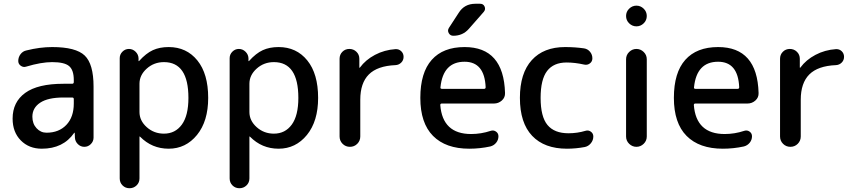

<svg xmlns="http://www.w3.org/2000/svg" viewBox="-20 -780 4556 1020"><path d="M317 -262Q235 -262 193.5 -234.5Q152 -207 152 -160Q152 -123 174 -99Q196 -75 227 -75Q293 -75 332.5 -116.5Q372 -158 372 -230V-254Q372 -262 363 -262ZM202 10Q134 10 90.5 -34Q47 -78 47 -150Q47 -238 114 -286.5Q181 -335 317 -335H363Q372 -335 372 -344V-355Q372 -408 347 -429Q322 -450 257 -450Q199 -450 119 -426Q104 -421 90.5 -430.5Q77 -440 77 -456Q77 -476 89 -492Q101 -508 120 -512Q192 -530 257 -530Q383 -530 430 -485Q477 -440 477 -320V-49Q477 -29 462.5 -14.5Q448 0 428 0Q408 0 393.5 -14.5Q379 -29 378 -49L377 -74Q377 -75 376 -75Q374 -75 374 -74Q316 10 202 10Z M721 -335V-185Q721 -139 759.5 -104.5Q798 -70 851 -70Q911 -70 946 -118Q981 -166 981 -260Q981 -450 851 -450Q798 -450 759.5 -415.5Q721 -381 721 -335ZM616 168V-471Q616 -491 630.5 -505.5Q645 -520 665 -520Q685 -520 700 -505.5Q715 -491 716 -471V-456Q716 -455 717 -455Q718 -455 719 -456Q756 -497 792 -513.5Q828 -530 876 -530Q971 -530 1028.5 -459Q1086 -388 1086 -260Q1086 -136 1026.5 -63Q967 10 876 10Q787 10 724 -54Q723 -55 722 -55Q721 -55 721 -54V168Q721 190 705.5 205Q690 220 668 220Q646 220 631 205Q616 190 616 168Z M1305 -335V-185Q1305 -139 1343.5 -104.5Q1382 -70 1435 -70Q1495 -70 1530 -118Q1565 -166 1565 -260Q1565 -450 1435 -450Q1382 -450 1343.5 -415.5Q1305 -381 1305 -335ZM1200 168V-471Q1200 -491 1214.5 -505.5Q1229 -520 1249 -520Q1269 -520 1284 -505.5Q1299 -491 1300 -471V-456Q1300 -455 1301 -455Q1302 -455 1303 -456Q1340 -497 1376 -513.5Q1412 -530 1460 -530Q1555 -530 1612.5 -459Q1670 -388 1670 -260Q1670 -136 1610.5 -63Q1551 10 1460 10Q1371 10 1308 -54Q1307 -55 1306 -55Q1305 -55 1305 -54V168Q1305 190 1289.5 205Q1274 220 1252 220Q1230 220 1215 205Q1200 190 1200 168Z M1784 -55V-468Q1784 -490 1799 -505Q1814 -520 1836 -520Q1858 -520 1873.5 -505Q1889 -490 1889 -468V-421Q1889 -420 1890 -420Q1892 -420 1892 -421Q1922 -462 1972 -488.5Q2022 -515 2081 -519Q2099 -520 2111.5 -508Q2124 -496 2124 -478Q2124 -460 2111.5 -447.5Q2099 -435 2081 -434Q1985 -430 1939.5 -384.5Q1894 -339 1894 -250V-55Q1894 -32 1878 -16Q1862 0 1839 0Q1816 0 1800 -16Q1784 -32 1784 -55Z M2448 -452Q2334 -452 2320 -317Q2318 -308 2328 -308H2552Q2560 -308 2560 -317Q2554 -452 2448 -452ZM2473 10Q2348 10 2280.5 -58Q2213 -126 2213 -260Q2213 -394 2273.5 -462Q2334 -530 2448 -530Q2656 -530 2663 -286Q2664 -262 2646 -246Q2628 -230 2604 -230H2327Q2319 -230 2319 -222Q2331 -68 2483 -68Q2536 -68 2587 -85Q2602 -90 2615 -81Q2628 -72 2628 -56Q2628 -37 2616 -22Q2604 -7 2585 -2Q2530 10 2473 10ZM2505 -760H2531Q2548 -760 2554.5 -745Q2561 -730 2550 -717L2471 -627Q2439 -590 2388 -590Q2372 -590 2364 -604Q2356 -618 2365 -632L2417 -712Q2447 -760 2505 -760Z M2992 10Q2872 10 2807 -58.5Q2742 -127 2742 -260Q2742 -391 2805 -460.5Q2868 -530 2982 -530Q3035 -530 3083 -523Q3102 -520 3114.5 -505Q3127 -490 3127 -470Q3127 -453 3113.5 -443Q3100 -433 3083 -437Q3034 -448 2990 -448Q2921 -448 2886.5 -403Q2852 -358 2852 -260Q2852 -160 2888.5 -116Q2925 -72 3000 -72Q3047 -72 3090 -85Q3106 -90 3119 -80.5Q3132 -71 3132 -55Q3132 -35 3119 -19Q3106 -3 3087 1Q3039 10 2992 10Z M3306 -695Q3306 -718 3322.5 -734Q3339 -750 3361 -750Q3383 -750 3399.5 -734Q3416 -718 3416 -695Q3416 -672 3399.5 -656Q3383 -640 3361 -640Q3339 -640 3322.5 -656Q3306 -672 3306 -695ZM3306 -55V-465Q3306 -488 3322.5 -504Q3339 -520 3361 -520Q3383 -520 3399.5 -504Q3416 -488 3416 -465V-55Q3416 -32 3399.5 -16Q3383 0 3361 0Q3339 0 3322.5 -16Q3306 -32 3306 -55Z M3795 -452Q3681 -452 3667 -317Q3665 -308 3675 -308H3899Q3907 -308 3907 -317Q3901 -452 3795 -452ZM3820 10Q3695 10 3627.5 -58Q3560 -126 3560 -260Q3560 -394 3620.5 -462Q3681 -530 3795 -530Q4003 -530 4010 -286Q4011 -262 3993 -246Q3975 -230 3951 -230H3674Q3666 -230 3666 -222Q3678 -68 3830 -68Q3883 -68 3934 -85Q3949 -90 3962 -81Q3975 -72 3975 -56Q3975 -37 3963 -22Q3951 -7 3932 -2Q3877 10 3820 10Z M4124 -55V-468Q4124 -490 4139 -505Q4154 -520 4176 -520Q4198 -520 4213.5 -505Q4229 -490 4229 -468V-421Q4229 -420 4230 -420Q4232 -420 4232 -421Q4262 -462 4312 -488.5Q4362 -515 4421 -519Q4439 -520 4451.5 -508Q4464 -496 4464 -478Q4464 -460 4451.5 -447.5Q4439 -435 4421 -434Q4325 -430 4279.5 -384.5Q4234 -339 4234 -250V-55Q4234 -32 4218 -16Q4202 0 4179 0Q4156 0 4140 -16Q4124 -32 4124 -55Z"/></svg>

Font: Rounded Mplus 1c Medium
Style: Regular
Weight: 500
Version: Version 1.059.20150529